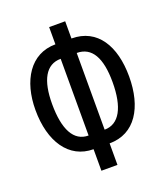

<svg xmlns="http://www.w3.org/2000/svg" viewBox="-135 -818 800 922"><g transform="rotate(-20 265.0 -357.0)"><path d="M224 -100V10H306V-100C437 -100 504 -213 504 -370C504 -526 438 -636 306 -636V-724H224V-636C95 -636 26 -521 26 -372C26 -210 99 -100 224 -100ZM224 -562V-170C149 -170 111 -241 111 -372C111 -493 148 -562 224 -562ZM306 -170V-562C383 -562 420 -496 420 -372C420 -243 381 -170 306 -170Z"/></g></svg>

Font: Noto Sans Mono Condensed
Style: Regular
Weight: 400
Width: 3
Designer: Monotype Design Team
Foundry: Monotype Imaging Inc.
Version: Version 2.014